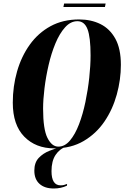

<svg xmlns="http://www.w3.org/2000/svg" viewBox="-20 -836 725 1096"><path d="M290 11Q184 11 118.5 -56Q53 -123 53 -250Q53 -343 77.5 -428.5Q102 -514 150 -581Q198 -648 268.5 -686.5Q339 -725 432 -725Q500 -725 553.5 -698.5Q607 -672 638.5 -615Q670 -558 670 -466Q670 -381 646.5 -296Q623 -211 576 -142Q529 -73 457.5 -31Q386 11 290 11ZM313 1Q350 1 379.5 -34Q409 -69 431 -126.5Q453 -184 467.5 -253.5Q482 -323 489.5 -392.5Q497 -462 497 -520Q497 -624 479.5 -669.5Q462 -715 422 -715Q383 -715 351.5 -680Q320 -645 296.5 -588.5Q273 -532 257.5 -465Q242 -398 234 -332.5Q226 -267 226 -216Q226 -98 251 -48.5Q276 1 313 1ZM287 240Q235 240 205.5 213.5Q176 187 176 138Q176 92 201 65.5Q226 39 263 24.5Q300 10 335 0H360Q321 13 297.5 48Q274 83 274 141Q274 222 326 222Q337 222 345 220Q353 218 363 214L362 224Q328 240 287 240ZM342 -796 346 -816H583L579 -796Z"/></svg>

Font: Noto Serif Display ExtraCondensed Black
Style: Italic
Weight: 900
Width: 2
Italic angle: -12°
Designer: Monotype Design Team
Foundry: Monotype Imaging Inc.
Version: Version 2.009